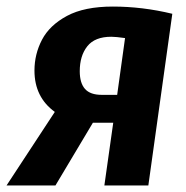

<svg xmlns="http://www.w3.org/2000/svg" viewBox="-49 -565 568 585"><path d="M476 -523 403 0H269L296 -191H234L120 0H-29L118 -224Q56 -269 56 -350Q56 -400 79 -444Q102 -488 155 -516.5Q208 -545 295 -545Q385 -545 476 -523ZM194 -348Q194 -312 210 -294Q226 -276 261 -276H308L332 -449Q304 -453 290 -453Q240 -453 217 -424Q194 -395 194 -348Z"/></svg>

Font: Fira Sans Condensed SemiBold
Style: Italic
Weight: 600
Width: 3
Italic angle: -8°
Designer: bBox Type GmbH & Carrois Corporate GbR & Edenspiekermann AG
Foundry: bBox Type GmbH & Carrois Corporate GbR & Edenspiekermann AG
Version: Version 4.301